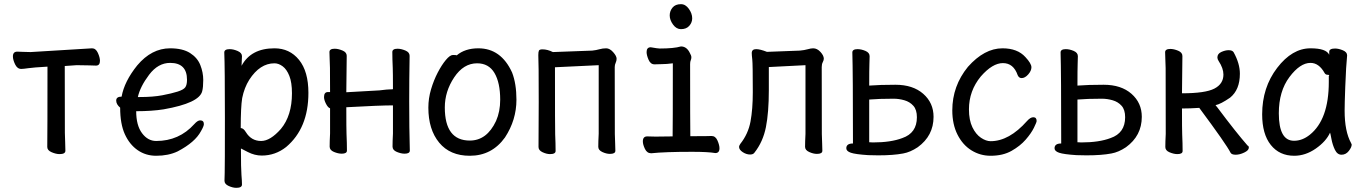

<svg xmlns="http://www.w3.org/2000/svg" viewBox="-20 -724 6540 922"><path d="M266 16Q249 16 228 7Q207 -2 207 -18Q208 -88 208 -404Q139 -400 115.5 -396.5Q92 -393 82 -393Q63 -393 52.5 -415Q42 -437 42 -453Q42 -476 63 -476Q70 -476 89 -475Q108 -474 127 -474L422 -492Q440 -492 450 -470Q460 -448 460 -432Q460 -409 441 -409Q432 -409 409.5 -410Q387 -411 348 -411L291 -407Q291 -109 291.5 -86.5Q292 -64 293 -39Q294 -14 294 0Q294 16 266 16Z M730 24Q680 24 641 -3Q602 -30 579.5 -79.5Q557 -129 557 -207Q538 -223 538 -241Q538 -260 564 -260Q577 -333 639 -410Q708 -492 797 -492Q857 -492 892.5 -469.5Q928 -447 942 -411.5Q956 -376 956 -340Q956 -305 951 -286Q937 -229 766 -199Q709 -190 634 -190Q634 -122 662 -84.5Q690 -47 730 -47Q840 -47 913 -128Q929 -146 941 -146Q959 -146 959 -128Q959 -118 945 -94Q917 -41 833 3Q789 24 730 24ZM642 -258H650Q715 -258 759.5 -266.5Q804 -275 832.5 -284Q861 -293 869.5 -304.5Q878 -316 878 -341Q878 -422 797 -422Q739 -422 696 -365Q653 -308 642 -258Z M1115 178Q1098 178 1078 169Q1058 160 1058 144Q1058 132 1059 106Q1060 80 1060 -157Q1060 -403 1057 -472Q1057 -488 1083 -488Q1101 -488 1121.5 -479Q1142 -470 1142 -454Q1142 -448 1141 -432Q1140 -420 1140 -408Q1185 -492 1298 -492Q1371 -492 1416 -436.5Q1461 -381 1461 -278Q1461 -108 1354 -18Q1302 23 1237 23Q1203 23 1170 6L1137 -11Q1137 87 1139.5 116Q1142 145 1142 162Q1142 178 1115 178ZM1234 -47Q1278 -47 1329 -105Q1382 -169 1382 -276Q1382 -328 1369.5 -359.5Q1357 -391 1337.5 -405.5Q1318 -420 1298 -420Q1228 -420 1177 -341Q1153 -303 1143 -253Q1136 -210 1136 -109Q1149 -109 1161 -89Q1187 -47 1234 -47Z M1621 14Q1604 14 1583.5 5.5Q1563 -3 1563 -20Q1563 -45 1565 -83V-204Q1555 -207 1545.5 -225.5Q1536 -244 1536 -258Q1536 -282 1555 -282H1565Q1565 -377 1564.5 -398Q1564 -419 1563 -441.5Q1562 -464 1562 -474Q1562 -490 1587 -490Q1604 -490 1624.5 -481.5Q1645 -473 1645 -456Q1643 -338 1643 -281L1802 -290Q1841 -295 1857 -295Q1867 -295 1867 -296Q1867 -378 1866 -398Q1864 -442 1864 -474Q1864 -490 1889 -490Q1906 -490 1926.5 -481.5Q1947 -473 1947 -456Q1945 -338 1945 -238Q1945 -109 1948 -1Q1948 14 1923 14Q1906 14 1885.5 5.5Q1865 -3 1865 -20Q1865 -45 1867 -83V-218Q1804 -218 1643 -209Q1643 -102 1644 -81Q1646 -36 1646 -1Q1646 14 1621 14Z M2236 24Q2141 24 2089 -39Q2037 -102 2037 -207Q2037 -252 2050 -295.5Q2063 -339 2082 -375.5Q2101 -412 2121 -436Q2141 -460 2155 -460Q2172 -460 2173 -458Q2213 -492 2277 -492Q2386 -492 2439 -376Q2460 -322 2460 -245Q2460 -148 2405 -64Q2342 24 2236 24ZM2236 -49Q2318 -49 2362 -143Q2382 -188 2382 -245Q2382 -327 2354.5 -373.5Q2327 -420 2271 -420Q2206 -420 2161 -352.5Q2116 -285 2116 -208Q2116 -49 2236 -49Z M2621 16Q2605 16 2585.5 7Q2566 -2 2566 -18L2567 -234Q2567 -432 2565 -459Q2565 -475 2568 -481Q2571 -487 2585 -487Q2609 -487 2635 -474L2824 -481Q2843 -483 2858.5 -487.5Q2874 -492 2891 -492Q2908 -492 2924.5 -473.5Q2941 -455 2941 -442Q2941 -432 2936.5 -422.5Q2932 -413 2932 -402Q2932 -101 2932.5 -80.5Q2933 -60 2934 -36Q2935 -12 2935 0Q2935 15 2909 15Q2892 15 2872.5 6Q2853 -3 2853 -19Q2853 -44 2855 -82V-411L2645 -401Q2645 -100 2646 -79Q2648 -34 2648 1Q2648 16 2621 16Z M3107 12Q3087 12 3077 -9Q3067 -30 3067 -45Q3067 -69 3088 -69L3128 -68L3210 -69Q3211 -110 3211 -420Q3181 -416 3158 -416Q3135 -416 3123 -415Q3104 -415 3094.5 -437Q3085 -459 3085 -474Q3085 -497 3105 -497Q3139 -491 3148 -491Q3216 -491 3250 -501Q3278 -501 3293 -469Q3300 -457 3300 -449Q3300 -441 3297 -434.5Q3294 -428 3294 -416Q3294 -129 3295 -70Q3384 -70 3397 -71Q3416 -71 3425.5 -49Q3435 -27 3435 -12Q3435 11 3415 11Q3380 5 3304 5Q3172 5 3107 12ZM3250 -584Q3228 -584 3212 -606Q3196 -628 3196 -650Q3196 -671 3209.5 -687.5Q3223 -704 3250 -704Q3272 -704 3288 -681.5Q3304 -659 3304 -636Q3304 -616 3290 -600Q3276 -584 3250 -584Z M3582 18Q3564 18 3546.5 6.5Q3529 -5 3529 -19Q3529 -24 3535 -33Q3573 -81 3584 -140.5Q3595 -200 3595 -281Q3595 -417 3592.5 -438Q3590 -459 3590 -469Q3590 -488 3611 -488Q3630 -488 3663 -475L3821 -481Q3843 -483 3858.5 -487.5Q3874 -492 3885 -492Q3904 -492 3920 -474.5Q3936 -457 3936 -442Q3936 -435 3931 -425.5Q3926 -416 3926 -402Q3926 -101 3926.5 -80.5Q3927 -60 3928 -36Q3929 -12 3929 0Q3929 15 3903 15Q3886 15 3866 6Q3846 -3 3846 -19Q3846 -43 3848 -81V-411L3672 -402V-291Q3672 -184 3658 -113.5Q3644 -43 3603 9Q3597 18 3582 18Z M4197 22 4149 21Q4088 17 4066 9.5Q4044 2 4044 -12Q4044 -35 4076 -35Q4076 -375 4073 -472Q4073 -488 4098 -488Q4116 -488 4136 -479.5Q4156 -471 4156 -454Q4156 -442 4155 -417.5Q4154 -393 4154 -313Q4205 -317 4280 -317Q4364 -317 4413.5 -273.5Q4463 -230 4463 -163Q4463 -72 4387 -17Q4351 7 4317 13Q4270 22 4197 22ZM4172 -40Q4258 -40 4313 -61Q4383 -85 4383 -161Q4383 -197 4366 -216Q4349 -235 4323 -242.5Q4297 -250 4271 -250Q4202 -250 4154 -246V-41Z M4737 24Q4687 24 4645 -2Q4603 -28 4578 -77.5Q4553 -127 4553 -194Q4553 -311 4628 -403Q4707 -492 4794 -492Q4866 -492 4904 -450Q4933 -419 4933 -401Q4933 -384 4917.5 -366.5Q4902 -349 4886 -349Q4873 -349 4867 -363Q4847 -421 4796 -421Q4746 -421 4690 -357Q4633 -288 4633 -199Q4633 -147 4649.5 -113Q4666 -79 4690.5 -62.5Q4715 -46 4737 -46Q4826 -46 4912 -143Q4928 -161 4942 -161Q4958 -161 4958 -143Q4958 -137 4945 -110.5Q4932 -84 4905.5 -53.5Q4879 -23 4837.5 0.5Q4796 24 4737 24Z M5197 22 5149 21Q5088 17 5066 9.5Q5044 2 5044 -12Q5044 -35 5076 -35Q5076 -375 5073 -472Q5073 -488 5098 -488Q5116 -488 5136 -479.5Q5156 -471 5156 -454Q5156 -442 5155 -417.5Q5154 -393 5154 -313Q5205 -317 5280 -317Q5364 -317 5413.5 -273.5Q5463 -230 5463 -163Q5463 -72 5387 -17Q5351 7 5317 13Q5270 22 5197 22ZM5172 -40Q5258 -40 5313 -61Q5383 -85 5383 -161Q5383 -197 5366 -216Q5349 -235 5323 -242.5Q5297 -250 5271 -250Q5202 -250 5154 -246V-41Z M5914 19Q5894 19 5889 9Q5869 -31 5739 -206Q5694 -203 5656 -203Q5656 -100 5657 -79Q5659 -34 5659 1Q5659 16 5634 16Q5617 16 5596.5 7.5Q5576 -1 5576 -18Q5576 -43 5578 -81Q5578 -376 5577.5 -397Q5577 -418 5576 -440.5Q5575 -463 5575 -473Q5575 -489 5600 -489Q5617 -489 5637.5 -480.5Q5658 -472 5658 -455Q5656 -337 5656 -276Q5768 -276 5811.5 -298.5Q5855 -321 5855 -366Q5855 -396 5832 -431Q5826 -440 5826 -448Q5826 -466 5845 -474.5Q5864 -483 5880 -483Q5898 -483 5904 -473Q5934 -419 5934 -370Q5934 -293 5887 -255Q5842 -224 5817 -219L5826 -208Q5915 -89 5971 -25Q5977 -23 5977 -15Q5977 -2 5955 8.5Q5933 19 5914 19Z M6195 24Q6124 24 6082.5 -28Q6041 -80 6041 -175Q6041 -304 6113 -398Q6185 -492 6273 -492Q6349 -492 6363 -461V-475Q6363 -491 6391 -491Q6408 -491 6428.5 -482.5Q6449 -474 6449 -458Q6444 -411 6440 -306Q6437 -225 6437 -193Q6437 -93 6468 -37L6471 -30Q6471 -17 6457 1Q6443 19 6422 19Q6402 19 6390.5 -4.5Q6379 -28 6373.5 -57.5Q6368 -87 6367 -87Q6348 -45 6298.5 -10.5Q6249 24 6195 24ZM6194 -48Q6234 -48 6270 -77Q6361 -150 6361 -330V-359Q6363 -361 6363 -362Q6363 -365 6354.5 -365Q6346 -365 6341 -373Q6314 -422 6273 -422Q6223 -422 6172 -354Q6121 -286 6121 -180Q6121 -48 6194 -48Z"/></svg>

Font: LXGW WenKai Mono Medium
Style: Regular
Weight: 500
Monospace: yes
Designer: LXGW / Fontworks Inc.
Foundry: LXGW / Fontworks Inc.
Version: Version 1.520; June 14, 2025